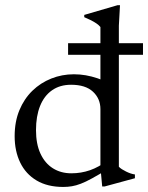

<svg xmlns="http://www.w3.org/2000/svg" viewBox="-20 -730 586 760"><path d="M377.5 -298Q377.5 -339.5 348 -367Q318.5 -394.5 261.5 -394.5Q217 -394.5 185.8 -372.5Q154.5 -350.5 138.5 -310.2Q122.5 -270 122.5 -215Q122.5 -160 140.2 -121.8Q158 -83.5 189.5 -63.8Q221 -44 262.5 -44Q301 -44 336.2 -56.2Q371.5 -68.5 405 -94.5V-59Q369 -37.5 344 -23.8Q319 -10 300 -2.8Q281 4.5 264.8 7.2Q248.5 10 230.5 10Q168 10 125 -15.5Q82 -41 60 -86.5Q38 -132 38 -191Q38 -248.5 56.8 -293.8Q75.5 -339 108.2 -370.8Q141 -402.5 183.2 -419.2Q225.5 -436 272.5 -436Q296.5 -436 319.5 -432Q342.5 -428 367 -419.8Q391.5 -411.5 419.5 -397.5L377.5 -369V-623Q371.5 -630.5 362 -637Q352.5 -643.5 340.2 -649.8Q328 -656 313.5 -662V-671L445.5 -709.5H455L450.5 -628.5V-70Q455 -65 462.5 -60.2Q470 -55.5 479 -51Q488 -46.5 497 -43.5Q506 -40.5 514 -39.5V-24.5L394.5 8H384.5L377.5 -68ZM249.5 -513V-559H546V-513Z"/></svg>

Font: Newsreader 16pt
Style: Regular
Weight: 400
Designer: Hugues Gentile
Foundry: Production Type
Version: Version 1.003